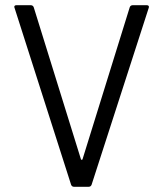

<svg xmlns="http://www.w3.org/2000/svg" viewBox="-20 -720 629 740"><path d="M266 0Q257 0 254 -8L35 -693Q35 -700 44 -700H98Q107 -700 110 -692L292 -106Q293 -104 295 -104Q297 -104 298 -106L480 -692Q483 -700 492 -700H545Q554 -700 554 -693Q554 -691 553 -689L333 -8Q330 0 321 0Z"/></svg>

Font: LinhAnh
Style: Regular
Weight: 400
Designer: Jeremy Tribby
Foundry: Tribby Type
Version: Version 1.408